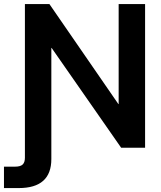

<svg xmlns="http://www.w3.org/2000/svg" viewBox="-67 -748 813 972"><path d="M-46.9 204.1V95.7H9.3Q36.1 95.7 47.6 85Q59.1 74.2 59.1 50.8V-727.5H183.1L532.2 -221.2H533.7V-727.5H667.5V0H546.4L194.3 -505.4H192.9V57.1Q192.9 204.1 27.8 204.1Z"/></svg>

Font: Inter Display Semi Bold
Style: Regular
Weight: 600
Designer: Rasmus Andersson
Foundry: rsms
Version: Version 4.000;git-37864ae